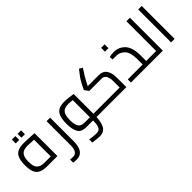

<svg xmlns="http://www.w3.org/2000/svg" viewBox="90 -1715 2961 2961"><g transform="rotate(-45 1570.5 -234.5)"><path d="M40 0ZM495 -499V0H276Q187 0 136 -25Q85 -50 62.5 -104.5Q40 -159 40 -253Q40 -346 61.5 -402Q83 -458 132.5 -484Q182 -510 266 -510Q303 -510 379.5 -506.5Q456 -503 495 -499ZM289 -69H418V-434Q330 -440 282 -440Q191 -440 154 -397Q117 -354 117 -255Q117 -186 133.5 -146Q150 -106 187 -87.5Q224 -69 289 -69ZM178 -677H254V-593H178ZM303 -677H379V-593H303Z M616 246 595 244V176Q645 180 658 180Q708 180 732.5 140.5Q757 101 757 30V-499H834V11Q834 249 669 249Q653 249 639.5 248Q626 247 616 246Z M1472 0H1347Q1341 126 1300.5 187Q1260 248 1173 248Q1127 248 1022 233V165Q1115 179 1168 179Q1203 179 1224.5 166.5Q1246 154 1259 115Q1272 76 1272 0H1125Q1016 0 980.5 -69Q945 -138 945 -248Q945 -341 963 -399.5Q981 -458 1028 -488.5Q1075 -519 1159 -519Q1199 -519 1255.5 -513Q1312 -507 1349 -500V-69H1472ZM1154 -69H1272V-443Q1218 -450 1178 -450Q1117 -450 1083 -427.5Q1049 -405 1035.5 -361.5Q1022 -318 1022 -250Q1022 -170 1048 -119.5Q1074 -69 1154 -69Z M1998 -213V0H1472V-69H1921V-214Q1921 -274 1898.5 -318Q1876 -362 1824 -363H1553L1502 -432L1554 -534Q1572 -570 1608.5 -621.5Q1645 -673 1682 -718L1737 -687Q1691 -618 1668 -580.5Q1645 -543 1626 -506L1588 -432H1830Q1917 -432 1957.5 -371Q1998 -310 1998 -213Z M2098 0ZM2594 -69V0H2098V-69H2423V-185Q2423 -333 2365.5 -392.5Q2308 -452 2231 -452H2150L2145 -509Q2155 -513 2185.5 -517Q2216 -521 2244 -521Q2353 -521 2426.5 -442.5Q2500 -364 2500 -187V-69ZM2152 -704H2228V-620H2152Z M2794 -718V0H2594V-69H2717V-718Z M2974 -718H3051V0H2974Z"/></g></svg>

Font: Cairo
Style: Regular
Weight: 400
Designer: Mohamed Gaber, the designers of Titillium
Foundry: Kief Type Foundry
Version: Version 2.009; ttfautohint (v1.5.33-1714) -l 8 -r 50 -G 200 